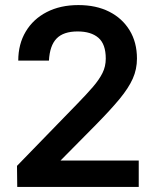

<svg xmlns="http://www.w3.org/2000/svg" viewBox="-20 -737 614 757"><path d="M47 -83 285 -328Q322 -366 346.5 -394.5Q371 -423 384 -449Q397 -475 397 -506Q397 -563 368 -588Q339 -613 286 -613Q230 -613 203 -585Q176 -557 173 -498H52Q52 -563 81.5 -612.5Q111 -662 164.5 -689.5Q218 -717 289 -717Q359 -717 410.5 -691Q462 -665 491 -617.5Q520 -570 520 -506Q520 -464 503.5 -427Q487 -390 452 -347.5Q417 -305 358 -245L181 -66L167 -104H527V0H48Z"/></svg>

Font: 42dot Sans Light
Style: Bold
Weight: 700
Version: Version 1.000